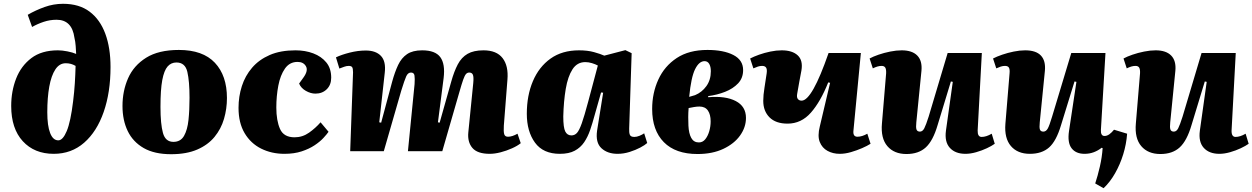

<svg xmlns="http://www.w3.org/2000/svg" viewBox="-20 -796 6595 1011"><path d="M126 -718Q167 -742 214.5 -759Q262 -776 312 -776Q397 -776 452 -734.5Q507 -693 534.5 -618.5Q562 -544 562 -443Q562 -310 526 -206.5Q490 -103 423 -44.5Q356 14 263 14Q161 14 100 -52.5Q39 -119 39 -238Q39 -316 65 -382.5Q91 -449 145 -490Q199 -531 285 -531Q307 -531 335 -525.5Q363 -520 381 -512Q380 -532 378.5 -554Q377 -576 372 -597Q359 -692 278 -692Q243 -692 210 -681Q177 -670 149 -654ZM287 -57Q311 -57 331.5 -106Q352 -155 365 -263Q371 -311 374 -357.5Q377 -404 378 -449Q366 -456 353.5 -459.5Q341 -463 326 -463Q293 -463 271.5 -430.5Q250 -398 239.5 -340Q229 -282 229 -205Q229 -134 244 -95.5Q259 -57 287 -57Z M881 16Q793 16 736.5 -16.5Q680 -49 652.5 -106Q625 -163 625 -238Q625 -317 654.5 -384Q684 -451 749.5 -492Q815 -533 922 -533Q1048 -533 1111.5 -465.5Q1175 -398 1175 -280Q1175 -223 1159.5 -170Q1144 -117 1109.5 -75Q1075 -33 1018.5 -8.5Q962 16 881 16ZM893 -49Q931 -49 949 -80.5Q967 -112 972.5 -164.5Q978 -217 978 -281Q978 -368 966.5 -417.5Q955 -467 909 -467Q881 -467 862.5 -446Q844 -425 834.5 -374.5Q825 -324 825 -233Q825 -143 838 -96Q851 -49 893 -49Z M1536 -531Q1587 -531 1629.5 -515Q1672 -499 1698 -467.5Q1724 -436 1724 -387Q1724 -349 1700.5 -326Q1677 -303 1641 -303Q1616 -303 1590.5 -317.5Q1565 -332 1555 -356L1578 -388Q1604 -424 1591 -447Q1578 -470 1547 -470Q1505 -470 1480.5 -435Q1456 -400 1445.5 -345Q1435 -290 1435 -230Q1435 -161 1454.5 -117Q1474 -73 1531 -73Q1573 -73 1607.5 -97.5Q1642 -122 1668 -152L1710 -102Q1701 -89 1683 -69.5Q1665 -50 1636.5 -31Q1608 -12 1568.5 1Q1529 14 1478 14Q1410 14 1355 -13.5Q1300 -41 1268 -95Q1236 -149 1236 -228Q1236 -288 1253.5 -342.5Q1271 -397 1307.5 -439.5Q1344 -482 1400.5 -506.5Q1457 -531 1536 -531Z M2163 -353Q2165 -383 2162.5 -398.5Q2160 -414 2144 -414Q2128 -414 2119 -394Q2110 -374 2093 -319L2001 0H1824L1839 -415Q1839 -435 1834.5 -442Q1830 -449 1816 -449Q1805 -449 1792.5 -444.5Q1780 -440 1767 -435L1749 -494Q1778 -508 1821.5 -519Q1865 -530 1906 -530Q1959 -530 1986 -501.5Q2013 -473 2006 -413L1977 -152L1987 -150L2045 -366Q2059 -417 2076.5 -454Q2094 -491 2123.5 -511Q2153 -531 2203 -531Q2272 -531 2298.5 -495Q2325 -459 2316 -385L2286 -152L2295 -150L2356 -366Q2371 -420 2390.5 -457Q2410 -494 2442 -512.5Q2474 -531 2526 -531Q2595 -531 2626.5 -490Q2658 -449 2652 -377L2633 -134Q2631 -103 2635 -89.5Q2639 -76 2655 -76Q2677 -76 2705 -92L2722 -42Q2705 -28 2676 -15Q2647 -2 2616 6Q2585 14 2559 14Q2494 14 2467.5 -17Q2441 -48 2446 -99L2472 -359Q2475 -391 2470 -402.5Q2465 -414 2451 -414Q2441 -414 2434 -406.5Q2427 -399 2419 -376.5Q2411 -354 2398 -308L2309 0H2128Z M3293 -119Q3292 -98 3296.5 -86.5Q3301 -75 3320 -75Q3333 -75 3347.5 -81Q3362 -87 3372 -94L3388 -43Q3376 -32 3351.5 -19Q3327 -6 3295.5 4Q3264 14 3232 14Q3179 14 3147 -15.5Q3115 -45 3124 -108L3156 -308L3145 -309L3111 -189Q3100 -148 3087.5 -111.5Q3075 -75 3056 -47Q3037 -19 3006.5 -2.5Q2976 14 2928 14Q2840 14 2797 -45Q2754 -104 2754 -197Q2754 -293 2786 -368.5Q2818 -444 2879 -487.5Q2940 -531 3029 -531Q3074 -531 3108 -521.5Q3142 -512 3162 -503L3273 -532L3306 -516ZM2989 -83Q3006 -83 3018 -96Q3030 -109 3043.5 -147Q3057 -185 3077 -260L3128 -451Q3115 -458 3097 -463.5Q3079 -469 3062 -469Q3019 -469 2994.5 -431Q2970 -393 2959 -328Q2948 -263 2946 -183Q2946 -124 2956.5 -103.5Q2967 -83 2989 -83Z M3653 15Q3537 15 3475.5 -47.5Q3414 -110 3414 -222Q3414 -306 3446.5 -377Q3479 -448 3543.5 -490.5Q3608 -533 3705 -533Q3790 -533 3841.5 -506.5Q3893 -480 3893 -427Q3893 -385 3866.5 -357Q3840 -329 3798 -312.5Q3756 -296 3709 -290V-284Q3800 -292 3854 -264Q3908 -236 3908 -175Q3908 -126 3877 -82.5Q3846 -39 3788.5 -12Q3731 15 3653 15ZM3609 -286 3640 -295Q3676 -310 3699.5 -342.5Q3723 -375 3723 -421Q3723 -445 3714.5 -459.5Q3706 -474 3690 -474Q3661 -474 3640 -431.5Q3619 -389 3609 -286ZM3660 -46Q3680 -46 3693.5 -62.5Q3707 -79 3714.5 -104.5Q3722 -130 3722 -157Q3722 -193 3707.5 -214Q3693 -235 3663 -235Q3650 -235 3635 -232.5Q3620 -230 3606 -227Q3604 -202 3604 -179.5Q3604 -157 3605 -134Q3607 -93 3620 -69.5Q3633 -46 3660 -46Z M3930 -488Q3949 -498 3977 -508Q4005 -518 4036.5 -524.5Q4068 -531 4096 -531Q4152 -531 4180.5 -504.5Q4209 -478 4200 -425Q4195 -400 4189 -366.5Q4183 -333 4178 -304Q4174 -284 4181 -275Q4188 -266 4201 -266Q4256 -266 4343 -517H4513L4474 -109Q4470 -76 4495 -76Q4519 -76 4547 -92L4564 -39Q4547 -28 4519.5 -16Q4492 -4 4461 5Q4430 14 4402 14Q4366 14 4337.5 -1.5Q4309 -17 4296.5 -48.5Q4284 -80 4297 -131L4351 -360L4341 -362Q4301 -261 4250 -203Q4199 -145 4127 -145Q4065 -145 4032 -178Q3999 -211 3999 -265Q3999 -295 4005.5 -334.5Q4012 -374 4017 -410Q4020 -431 4014 -440Q4008 -449 3993 -449Q3982 -449 3971 -445.5Q3960 -442 3947 -436Z M4559 -488Q4577 -498 4606 -508Q4635 -518 4667.5 -524.5Q4700 -531 4728 -531Q4783 -531 4810 -503.5Q4837 -476 4832 -423L4805 -152Q4802 -125 4806 -114Q4810 -103 4824 -103Q4838 -103 4847 -120.5Q4856 -138 4870 -182L4970 -517H5150L5128 -109Q5127 -75 5149 -75Q5173 -75 5202 -92L5218 -39Q5203 -28 5176.5 -15.5Q5150 -3 5120 5.5Q5090 14 5064 14Q5010 14 4981.5 -17.5Q4953 -49 4961 -108L4997 -365L4987 -367L4917 -137Q4893 -55 4855 -20Q4817 15 4753 15Q4688 15 4652.5 -26.5Q4617 -68 4624 -146L4646 -410Q4647 -431 4641.5 -440Q4636 -449 4622 -449Q4611 -449 4599.5 -445.5Q4588 -442 4576 -436Z M5209 -488Q5228 -498 5257 -508Q5286 -518 5318 -524.5Q5350 -531 5378 -531Q5435 -531 5461 -503.5Q5487 -476 5482 -423L5455 -152Q5452 -124 5456 -113.5Q5460 -103 5474 -103Q5488 -103 5497 -119Q5506 -135 5520 -182L5621 -517H5801L5777 -113Q5775 -80 5796 -80Q5809 -80 5821.5 -89Q5834 -98 5846 -113L5915 -92Q5911 -37 5894.5 16.5Q5878 70 5851.5 116.5Q5825 163 5791 195L5747 170Q5760 131 5771.5 81Q5783 31 5786 -16L5781 -18Q5762 -3 5739.5 5.5Q5717 14 5691 14Q5645 14 5622.5 -15.5Q5600 -45 5609 -106L5648 -365L5638 -367L5567 -137Q5542 -53 5504 -19.5Q5466 14 5403 14Q5338 14 5303 -27Q5268 -68 5274 -144L5296 -410Q5298 -431 5292.5 -440Q5287 -449 5272 -449Q5261 -449 5250 -445.5Q5239 -442 5226 -436Z M5896 -488Q5914 -498 5943 -508Q5972 -518 6004.5 -524.5Q6037 -531 6065 -531Q6120 -531 6147 -503.5Q6174 -476 6169 -423L6142 -152Q6139 -125 6143 -114Q6147 -103 6161 -103Q6175 -103 6184 -120.5Q6193 -138 6207 -182L6307 -517H6487L6465 -109Q6464 -75 6486 -75Q6510 -75 6539 -92L6555 -39Q6540 -28 6513.5 -15.5Q6487 -3 6457 5.5Q6427 14 6401 14Q6347 14 6318.5 -17.5Q6290 -49 6298 -108L6334 -365L6324 -367L6254 -137Q6230 -55 6192 -20Q6154 15 6090 15Q6025 15 5989.5 -26.5Q5954 -68 5961 -146L5983 -410Q5984 -431 5978.5 -440Q5973 -449 5959 -449Q5948 -449 5936.5 -445.5Q5925 -442 5913 -436Z"/></svg>

Font: Literata 36pt ExtraBold
Style: Italic
Weight: 800
Italic angle: -2°
Designer: Latin by Veronika Burian and Jose Scaglione. Greek by Irene Vlachou. Cyrillic by Vera Evstafieva
Foundry: TypeTogether
Version: Version 3.002